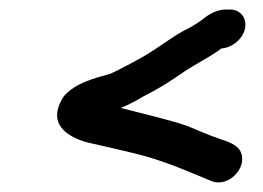

<svg xmlns="http://www.w3.org/2000/svg" viewBox="-20 -452 553 404"><path d="M463.7 -432H455.7C439.1 -432 422 -424.7 404.7 -410C389.8 -399.4 382.3 -395.2 364.1 -386C332.5 -367.8 307.2 -347 276.2 -330L254.4 -318C243 -312 224.7 -302.4 212.6 -297C174.8 -286.4 139 -277.1 114.7 -250C75.8 -191 122.8 -163.2 165.1 -152C199.6 -144.2 230.9 -137.2 266.2 -128.5C324.9 -114 372.5 -92.6 422.6 -72C455 -56.2 494.9 -91 489.1 -124C485.5 -144.9 465.5 -152.1 444.7 -159C421.9 -166.4 396.3 -177.7 374.2 -187C332 -201.2 280 -212.8 233.9 -225C249.6 -230.7 268.1 -240.9 281.5 -249L304.3 -261C327.3 -273.8 346.4 -286.6 368.7 -302C394.8 -319.2 421.4 -331.6 445.8 -350C467.2 -351.3 490.1 -368.5 495.3 -391C500.5 -413.5 486.2 -432 463.7 -432Z"/></svg>

Font: HoneyBee
Style: BdIt
Weight: 700
Foundry: Cannot Into Space Fonts
Version: Version 0.89